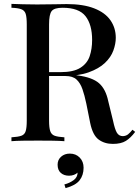

<svg xmlns="http://www.w3.org/2000/svg" viewBox="-20 -728 717 990"><path d="M39 -708Q62 -707 98.5 -706Q135 -705 171 -705Q219 -705 262.5 -706Q306 -707 324 -707Q409 -707 465.5 -685Q522 -663 549.5 -623.5Q577 -584 577 -533Q577 -502 564.5 -467.5Q552 -433 521 -403.5Q490 -374 437 -355Q384 -336 302 -336H206V-356H292Q359 -356 394.5 -378.5Q430 -401 442.5 -438.5Q455 -476 455 -522Q455 -601 421 -644.5Q387 -688 303 -688Q260 -688 246.5 -671Q233 -654 233 -602V-106Q233 -70 239 -52Q245 -34 262 -28Q279 -22 312 -20V0Q288 -2 251.5 -2.5Q215 -3 177 -3Q135 -3 98.5 -2.5Q62 -2 39 0V-20Q73 -22 90 -28Q107 -34 112.5 -52Q118 -70 118 -106V-602Q118 -639 112.5 -656.5Q107 -674 89.5 -680.5Q72 -687 39 -688ZM208 -353Q259 -351 290 -348.5Q321 -346 342 -344Q363 -342 381 -339Q456 -329 490.5 -299Q525 -269 538 -207L563 -105Q572 -62 582.5 -44Q593 -26 614 -26Q630 -27 640.5 -35.5Q651 -44 663 -59L677 -48Q654 -17 629 -1.5Q604 14 562 14Q519 14 488.5 -8.5Q458 -31 445 -94L425 -194Q416 -237 405 -268.5Q394 -300 374.5 -318Q355 -336 318 -336H210ZM340 64Q371 64 391 84.5Q411 105 411 137Q411 175 390.5 201.5Q370 228 318 242L312 223Q339 216 359.5 201Q380 186 380 162Q373 169 361.5 173.5Q350 178 336 178Q310 178 293.5 163.5Q277 149 277 121Q277 96 295 80Q313 64 340 64Z"/></svg>

Font: Playfair Display Medium
Style: Regular
Weight: 500
Designer: Claus Eggers Sørensen
Foundry: Claus Eggers Sørensen
Version: Version 1.203